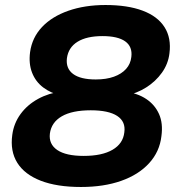

<svg xmlns="http://www.w3.org/2000/svg" viewBox="-20 -735 711 766"><path d="M303 11Q207 11 142.5 -14Q78 -39 49 -85.5Q20 -132 29 -197Q35 -243 62 -280Q89 -317 132 -340.5Q175 -364 226 -370L224 -354Q183 -363 152.5 -386Q122 -409 108 -445Q94 -481 100 -527Q108 -585 147.5 -627Q187 -669 252.5 -692Q318 -715 401 -715Q489 -715 549 -692.5Q609 -670 636.5 -626.5Q664 -583 656 -522Q651 -480 626 -445Q601 -410 563 -386Q525 -362 479 -353L481 -369Q529 -363 563.5 -340Q598 -317 614.5 -280Q631 -243 624 -192Q617 -130 575 -84Q533 -38 463.5 -13.5Q394 11 303 11ZM314 -113Q387 -113 429 -137.5Q471 -162 476 -207Q482 -250 447.5 -272.5Q413 -295 342 -295Q268 -295 226.5 -271Q185 -247 179 -202Q174 -160 208.5 -136.5Q243 -113 314 -113ZM362 -418Q404 -418 434.5 -429Q465 -440 483 -460Q501 -480 504 -508Q509 -549 479.5 -570Q450 -591 389 -591Q326 -591 289.5 -568.5Q253 -546 247 -503Q242 -462 271.5 -440Q301 -418 362 -418Z"/></svg>

Font: Nunito Sans 10pt SemiExpanded ExtraBold
Style: Italic
Weight: 800
Width: 6
Italic angle: -9°
Designer: Vernon Adams
Foundry: Vernon Adams
Version: Version 3.101;gftools[0.9.27]